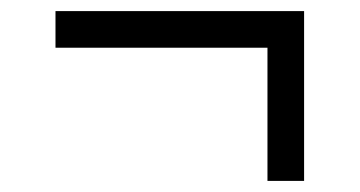

<svg xmlns="http://www.w3.org/2000/svg" viewBox="-20 -529 649 346"><path d="M462 -203V-467H528V-203ZM80 -443V-509H528V-443Z"/></svg>

Font: Exo Thin
Style: Regular
Weight: 400
Version: Version 2.000